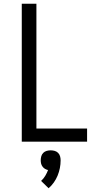

<svg xmlns="http://www.w3.org/2000/svg" viewBox="-20 -755 540 1023"><path d="M96 0V-735H174V-70H444V0ZM239 248 199 209Q212 197 221 182Q230 167 236 151Q227 149 219.5 144.5Q212 140 206.5 132.5Q201 125 199 116.5Q197 108 197 99Q197 88 200 77.5Q203 67 210.5 59.5Q218 52 228.5 49Q239 46 250 46Q261 46 271.5 49Q282 52 289.5 59.5Q297 67 300 77.5Q303 88 303 99Q303 120 299 140.5Q295 161 287 180.5Q279 200 267 217Q255 234 239 248Z"/></svg>

Font: Zed Mono
Style: Regular
Weight: 400
Monospace: yes
Designer: Belleve Invis
Foundry: Belleve Invis
Version: Version 1.0.0; ttfautohint (v1.8.4)